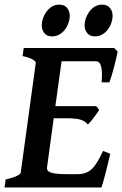

<svg xmlns="http://www.w3.org/2000/svg" viewBox="-24 -827 539 847"><path d="M462.4 -148.4Q457.5 -127.4 451.9 -104.2Q446.3 -81.1 440.9 -60.3Q435.5 -39.6 430.9 -23.4Q426.3 -7.3 423.3 0H-3.9L1 -35.6Q32.7 -42.5 49.6 -50.5Q66.4 -58.6 67.4 -65.4L133.8 -549.3Q134.8 -555.2 121.1 -564Q107.4 -572.8 75.7 -579.6L80.6 -615.2H479.5L495.1 -599.6Q492.7 -586.9 488.3 -567.9Q483.9 -548.8 478.5 -528.8Q473.1 -508.8 467.8 -491Q462.4 -473.1 458.5 -463.9H424.3Q428.2 -509.3 422.4 -533Q416.5 -556.6 399.4 -556.6H247.6L220.2 -358.9H400.4L413.6 -341.8Q409.2 -335 402.6 -325.7Q396 -316.4 389.2 -307.4Q382.3 -298.3 375.5 -290.3Q368.7 -282.2 363.3 -278.3Q356.9 -285.6 349.4 -290.8Q341.8 -295.9 331.3 -299.1Q320.8 -302.2 305.7 -303.7Q290.5 -305.2 269.5 -305.2H212.9L183.6 -89.8Q182.6 -82.5 185.1 -76.9Q187.5 -71.3 197 -67.1Q206.5 -63 224.4 -60.8Q242.2 -58.6 272 -58.6H316.9Q337.4 -58.6 352.8 -64Q368.2 -69.3 380.9 -81.3Q393.6 -93.3 405.3 -112.8Q417 -132.3 430.7 -161.1ZM283.7 -757.3Q283.7 -742.7 278.3 -726.6Q272.9 -710.4 262.9 -697Q252.9 -683.6 238.3 -675Q223.6 -666.5 205.6 -666.5Q182.1 -666.5 171.1 -681.4Q160.2 -696.3 160.2 -715.3Q160.2 -730 165.5 -745.8Q170.9 -761.7 180.9 -775.4Q190.9 -789.1 205.1 -797.9Q219.2 -806.6 237.3 -806.6Q260.7 -806.6 272.2 -791.7Q283.7 -776.9 283.7 -757.3ZM472.7 -757.3Q472.7 -742.7 467.3 -726.6Q461.9 -710.4 451.9 -697Q441.9 -683.6 427.2 -675Q412.6 -666.5 394.5 -666.5Q371.6 -666.5 360.4 -681.4Q349.1 -696.3 349.1 -715.3Q349.1 -730 354.5 -745.8Q359.9 -761.7 369.9 -775.4Q379.9 -789.1 394 -797.9Q408.2 -806.6 426.3 -806.6Q449.7 -806.6 461.2 -791.7Q472.7 -776.9 472.7 -757.3Z"/></svg>

Font: Gentium Basic
Style: Bold Italic
Weight: 700
Italic angle: -8°
Designer: J. Victor Gaultney and Annie Olsen
Foundry: SIL International
Version: Version 1.102; 2013; Maintenance release